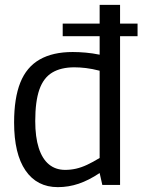

<svg xmlns="http://www.w3.org/2000/svg" viewBox="-20 -760 586 790"><path d="M238 -611V-663H546V-611ZM401 1 390 -48Q345 -18 303.5 -4Q262 10 218 10Q132 10 85 -58.5Q38 -127 38 -256Q38 -356 63.5 -420Q89 -484 143 -515Q197 -546 279 -546Q304 -546 332.5 -543.5Q361 -541 390 -535V-740H474V1ZM390 -110V-469Q359 -477 333.5 -480Q308 -483 286 -483Q231 -483 195 -461.5Q159 -440 142 -391.5Q125 -343 125 -262Q125 -196 139.5 -151Q154 -106 181.5 -83.5Q209 -61 248 -61Q271 -61 293 -66Q315 -71 338.5 -82Q362 -93 390 -110Z"/></svg>

Font: Georama ExtraCondensed Thin
Style: Regular
Weight: 400
Version: Version 1.001